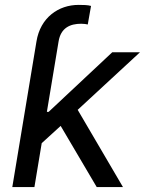

<svg xmlns="http://www.w3.org/2000/svg" viewBox="-20 -757 587 777"><path d="M371.4 0H477.6L294.4 -312.5L546.5 -545.5H434.3L176.8 -304.3H169.7L217 -588.8C225.9 -644.5 263.8 -660.9 308.6 -660.9C318.9 -660.9 329.2 -659.4 335.2 -658L348.4 -733C335.2 -736.9 316.1 -737.2 297.9 -737.2C217.3 -737.2 143.1 -686.4 127.5 -588.8L29.8 0H119.3L148.8 -177.6L225.5 -247.5Z"/></svg>

Font: Margiela Sans Text
Style: Italic
Weight: 400
Italic angle: -9.39999°
Designer: Stefan Endress, Andreas Faust
Version: Version 1.100;FEAKit 1.0